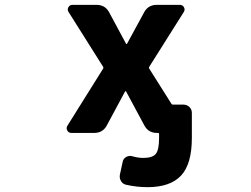

<svg xmlns="http://www.w3.org/2000/svg" viewBox="-20 -567 1040 795"><path d="M590.8 208Q546.9 208 502.9 198.2Q488.3 195.3 481 182.6Q473.6 169.9 476.6 155.3L488.3 101.6Q491.2 88.9 503.4 82.5Q515.6 76.2 528.3 80.1Q551.8 86.9 573.2 86.9Q611.3 86.9 625 70.3Q638.7 53.7 638.7 3.9V-11.7Q638.7 -16.6 634.8 -16.6H629.9Q594.7 -16.6 578.1 -46.9L502 -188.5Q502 -189.5 500.5 -189.5Q499 -189.5 498 -188.5L421.9 -46.9Q405.3 -16.6 370.1 -16.6H275.4Q263.7 -16.6 258.8 -26.4Q255.9 -31.2 255.9 -36.1Q255.9 -41 258.8 -45.9L407.2 -283.2Q409.2 -287.1 407.2 -290L263.7 -517.6Q257.8 -527.3 263.2 -537.1Q268.6 -546.9 280.3 -546.9H379.9Q415 -546.9 431.6 -516.6L502 -385.7Q502.9 -384.8 504.4 -384.8Q505.9 -384.8 505.9 -385.7L577.1 -516.6Q593.8 -546.9 628.9 -546.9H724.6Q736.3 -546.9 741.7 -537.1Q747.1 -527.3 741.2 -517.6L597.7 -290Q595.7 -287.1 597.7 -283.2L689.5 -137.7Q691.4 -133.8 696.3 -133.8H739.3Q753.9 -133.8 764.2 -124Q774.4 -114.3 774.4 -99.6V3.9Q774.4 112.3 729.5 160.2Q684.6 208 590.8 208Z"/></svg>

Font: Rounded-L Mgen+ 1mn bold
Style: Bold
Weight: 700
Designer: [Source Han Sans]
Ryoko NISHIZUKA  (kana & ideographs); Paul D. Hunt (Latin, Greek & Cyrillic); Wenlong ZHANG  (bopomofo
Version: Version 1.059.20150602